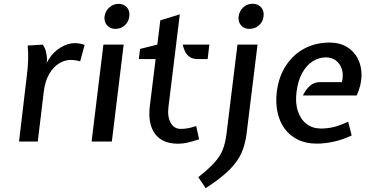

<svg xmlns="http://www.w3.org/2000/svg" viewBox="-20 -755 1960 1024"><path d="M81.5 0 123 -350.5Q128.5 -391.5 130 -434.2Q131.5 -477 127.5 -512L207.5 -517Q219 -503 224.2 -483Q229.5 -463 231 -438.5L229 -419L240 -438.5Q264 -477.5 302.5 -501.2Q341 -525 379.5 -525Q392 -525 404.5 -522.8Q417 -520.5 431.5 -515.5L407.5 -428Q391 -432.5 379.2 -434Q367.5 -435.5 357.5 -435.5Q325.5 -435.5 295.2 -417Q265 -398.5 242.8 -361Q220.5 -323.5 213.5 -266.5L181.5 0Z M468.5 0 531.5 -517H639.5L576.5 0ZM595.5 -601Q567.5 -601 551 -620Q534.5 -639 537.5 -667Q541.5 -696 563 -715.2Q584.5 -734.5 612.5 -734.5Q641 -734.5 657.2 -715.2Q673.5 -696 669.5 -667Q666.5 -639 645.5 -620Q624.5 -601 595.5 -601Z M930.5 11.5Q845 11.5 806 -42.2Q767 -96 779.5 -193L810 -440H720.5L727 -494L819 -517L835 -646.5L939 -678.5L878.5 -185Q872 -133.5 890 -100.5Q908 -67.5 944.5 -67.5Q962.5 -67.5 981 -70.8Q999.5 -74 1026.5 -82.5L1042 -12Q1002.5 0.5 978.5 6Q954.5 11.5 930.5 11.5ZM1034 -440Q1009 -440 992.8 -450.8Q976.5 -461.5 967.5 -479.2Q958.5 -497 954.5 -517H1096.5L1087.5 -440Z M1077 248.5 1037.5 190Q1095.5 144 1125.8 109.8Q1156 75.5 1169 40.8Q1182 6 1188 -41.5L1246.5 -517H1353.5L1295 -41.5Q1288 14.5 1268 60.5Q1248 106.5 1203 151.2Q1158 196 1077 248.5ZM1310 -601Q1281.5 -601 1265.5 -619.8Q1249.5 -638.5 1252.5 -667Q1256.5 -696.5 1277.5 -715.8Q1298.5 -735 1326.5 -735Q1356 -735 1372.8 -715.8Q1389.5 -696.5 1385.5 -667Q1382.5 -638.5 1361 -619.8Q1339.5 -601 1310 -601Z M1670 11Q1611.5 11 1568 -10.5Q1524.5 -32 1497.2 -70Q1470 -108 1459.8 -157.8Q1449.5 -207.5 1456 -264Q1466 -345.5 1504.8 -404.8Q1543.5 -464 1603.2 -496Q1663 -528 1738 -528Q1790.5 -528 1828.8 -505.5Q1867 -483 1887.8 -443.5Q1908.5 -404 1908.2 -353.2Q1908 -302.5 1882.5 -246H1595.5Q1610 -276 1632 -296.5Q1654 -317 1687 -317H1803.5Q1812.5 -353.5 1804 -383.2Q1795.5 -413 1773.2 -431Q1751 -449 1719 -449Q1681 -449 1648 -428.2Q1615 -407.5 1592 -366.2Q1569 -325 1561.5 -264.5Q1554 -206 1568.8 -162Q1583.5 -118 1615.2 -93.8Q1647 -69.5 1691.5 -69.5Q1726 -69.5 1758.8 -77.2Q1791.5 -85 1837 -106L1855.5 -32.5Q1802.5 -8 1755.8 1.5Q1709 11 1670 11Z"/></svg>

Font: Expletus Sans Medium
Style: Italic
Weight: 500
Italic angle: -7°
Version: Version 7.500